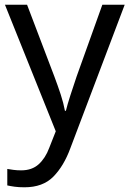

<svg xmlns="http://www.w3.org/2000/svg" viewBox="-20 -556 550 816"><path d="M1 -536H95L211 -231Q226 -191 238 -154.5Q250 -118 256 -85H260Q266 -110 279 -150.5Q292 -191 306 -232L415 -536H510L279 74Q251 150 206.5 195Q162 240 84 240Q60 240 42 237.5Q24 235 11 232V162Q22 164 37.5 166Q53 168 70 168Q116 168 144.5 142Q173 116 189 73L217 2Z"/></svg>

Font: Noto Sans Nushu
Style: Regular
Weight: 400
Designer: Lisa Huang
Foundry: Lisa Huang
Version: Version 1.003; ttfautohint (v1.8.4.7-5d5b)